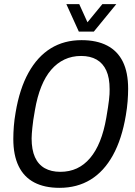

<svg xmlns="http://www.w3.org/2000/svg" viewBox="-20 -891 651 923"><path d="M266 12Q194 12 144.5 -14Q95 -40 69.5 -92.5Q44 -145 44 -223Q44 -252 46.5 -284Q49 -316 55 -350Q74 -464 117 -541.5Q160 -619 224 -658.5Q288 -698 372 -698Q445 -698 495 -672Q545 -646 570.5 -594.5Q596 -543 596 -464Q596 -436 593.5 -404Q591 -372 585 -337Q566 -223 523 -145Q480 -67 415.5 -27.5Q351 12 266 12ZM270 -65Q314 -65 349.5 -81.5Q385 -98 413 -131Q441 -164 460.5 -212.5Q480 -261 491 -325Q496 -353 499 -374Q502 -395 504 -410.5Q506 -426 506.5 -438.5Q507 -451 507 -462Q507 -517 491 -552Q475 -587 444.5 -604.5Q414 -622 370 -622Q326 -622 290 -605Q254 -588 226 -555.5Q198 -523 178.5 -474.5Q159 -426 148 -362Q143 -335 140 -314Q137 -293 135.5 -277Q134 -261 133 -249Q132 -237 132 -226Q132 -171 148 -135.5Q164 -100 195 -82.5Q226 -65 270 -65ZM539 -871 431 -739H359L299 -871H361L414 -754H376L472 -871Z"/></svg>

Font: Archivo Condensed
Style: Italic
Weight: 400
Width: 3
Italic angle: -10°
Designer: Hector Gatti
Foundry: Omnibus-Type
Version: Version 2.001